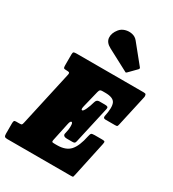

<svg xmlns="http://www.w3.org/2000/svg" viewBox="-281 -1193 1193 1325"><g transform="rotate(30 315.5 -531.0)"><path d="M300 -296 270 -155Q266.5 -138 273.2 -136.5Q280 -135 297 -135H310Q379 -135 413 -172.2Q447 -209.5 464.5 -296Q468.5 -315 474 -320Q479.5 -325 500 -325H560Q577 -325 580.2 -320.5Q583.5 -316 580 -300L520 -20Q516.5 -5 515.2 -2.5Q514 0 498 0H-10Q-25 0 -30 -6Q-35 -12 -35 -28V-109Q-35 -122 -32.2 -128.5Q-29.5 -135 -17 -135H8Q24 -135 27.8 -137.8Q31.5 -140.5 35 -156L132.5 -596Q135 -608.5 129.5 -611.8Q124 -615 110.5 -615H105.5Q90 -615 86.2 -619.5Q82.5 -624 82.5 -639V-727Q82.5 -744 88.8 -747Q95 -750 110.5 -750H645Q659.5 -750 662.8 -745Q666 -740 666 -726L610 -474Q607 -460.5 603.8 -457.8Q600.5 -455 586 -455H511Q490.5 -455 494.5 -475Q511 -551.5 496.2 -583.2Q481.5 -615 417.5 -615H396.5Q382 -615 376.8 -611Q371.5 -607 367.5 -591.5L335 -459Q331 -442 332.8 -436Q334.5 -430 339 -430H339.5Q348 -430 360.8 -457Q373.5 -484 383 -519Q389.5 -543 410.5 -543H456Q472 -543 477.8 -538.5Q483.5 -534 480 -519L415 -229Q412.5 -216.5 407.8 -212.2Q403 -208 389 -208H345Q329.5 -208 321.8 -215Q314 -222 317.5 -234Q326.5 -268 326.2 -296.5Q326 -325 316 -325H315.5Q306 -325 300 -296ZM276.5 -1030Q293 -1050 319.8 -1057.8Q346.5 -1065.5 373.5 -1059.8Q400.5 -1054 417.5 -1033L534.5 -888.5Q543.5 -879.5 535 -870.5L478 -812.5Q474 -808 471.2 -807Q468.5 -806 463 -809.5L295 -898.5Q252.5 -921 249.5 -957Q246.5 -993 276.5 -1030Z"/></g></svg>

Font: Besley* Condensed Fatface
Style: Italic
Weight: 900
Width: 3
Italic angle: -13°
Designer: Owen Earl
Foundry: indestructible type*
Version: Version 3.000; ttfautohint (v1.8.3)